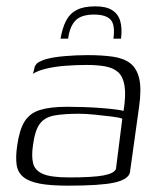

<svg xmlns="http://www.w3.org/2000/svg" viewBox="-20 -579 509 606"><path d="M195 7Q139 7 105 0.5Q71 -6 53.5 -20.5Q36 -35 32.5 -59Q29 -83 34 -118Q41 -169 57.5 -195.5Q74 -222 106.5 -232Q139 -242 192 -242Q217 -242 245.5 -241Q274 -240 300 -238Q326 -236 345 -233.5Q364 -231 370 -229Q378 -279 373 -308.5Q368 -338 352.5 -351.5Q337 -365 312 -369.5Q287 -374 254 -374Q221 -374 187.5 -371.5Q154 -369 126.5 -362.5Q99 -356 84 -346L87 -357Q89 -376 103.5 -383.5Q118 -391 132 -394Q151 -399 186 -402Q221 -405 256 -405Q303 -405 337 -400Q371 -395 391.5 -379Q412 -363 419.5 -330.5Q427 -298 419 -242L390 -34Q384 -12 340 -2.5Q296 7 195 7ZM198 -19Q274 -19 307.5 -25.5Q341 -32 346 -46L366 -204Q359 -208 334 -211Q309 -214 280 -217Q251 -220 230 -220Q182 -220 151.5 -214.5Q121 -209 105.5 -188Q90 -167 84 -120Q79 -86 84.5 -63.5Q90 -41 115.5 -30Q141 -19 198 -19ZM281 -559Q315 -559 334 -547Q353 -535 359.5 -512.5Q366 -490 362 -457H338Q344 -501 329 -517Q314 -533 277 -533Q236 -533 218 -514Q200 -495 195 -457H171Q177 -491 188.5 -513.5Q200 -536 222 -547.5Q244 -559 281 -559Z"/></svg>

Font: Genos Thin Light
Style: Italic
Weight: 300
Italic angle: -8°
Version: Version 1.010